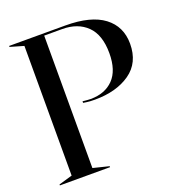

<svg xmlns="http://www.w3.org/2000/svg" viewBox="-130 -817 846 921"><g transform="rotate(-20 293.5 -356.0)"><path d="M19 -5 88 -25V-687L19 -707V-712H306Q436 -712 502 -662Q568 -612 568 -524Q568 -427 498 -378Q428 -329 318 -329Q291 -329 276 -331.5Q261 -334 259 -334V-342Q286 -339 300 -339Q373 -339 416 -383Q459 -427 459 -515Q459 -609 412 -655Q365 -701 286 -701H194V-25L275 -5V0H19Z"/></g></svg>

Font: Nyght Serif
Style: Regular
Weight: 400
Designer: Maksym Kobuzan
Version: Version 0.410